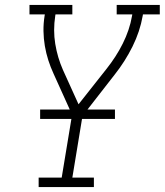

<svg xmlns="http://www.w3.org/2000/svg" viewBox="-20 -755 665 775"><path d="M136 0V-38H229L271 -292L196 -458Q184 -484 175 -512Q166 -540 161 -569.5Q156 -599 155.5 -629.5Q155 -660 160 -691L161 -697H99V-735H272V-697H204L203 -691Q194 -633 203 -578Q212 -523 234 -473L297 -334L410 -477Q429 -501 445.5 -526.5Q462 -552 475.5 -579Q489 -606 498.5 -634Q508 -662 513 -691L514 -697H451V-735H625V-697H557L556 -691Q545 -628 515 -567.5Q485 -507 443 -454L313 -287L272 -38H359V0ZM444 -275H142V-313H444Z"/></svg>

Font: Iosevka Curly Slab XLtEx
Style: Italic
Weight: 200
Width: 7
Italic angle: -9°
Monospace: yes
Designer: Belleve Invis
Foundry: Belleve Invis
Version: Version 11.1.0; ttfautohint (v1.8.3)